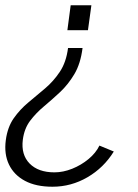

<svg xmlns="http://www.w3.org/2000/svg" viewBox="-27 -537 524 728"><path d="M172 171Q109.5 171 67.8 148.8Q26 126.5 7 86.8Q-12 47 -5 -5.5Q1.5 -55 25.2 -88.8Q49 -122.5 80.8 -148.8Q112.5 -175 144.2 -202Q176 -229 200 -265Q224 -301 231 -355H286Q278.5 -295.5 255 -256Q231.5 -216.5 200.8 -187.8Q170 -159 139.8 -133.8Q109.5 -108.5 87.2 -79Q65 -49.5 59.5 -7Q52.5 49.5 85.2 83Q118 116.5 179.5 116.5Q212.5 116.5 246.8 102.8Q281 89 308.8 66Q336.5 43 350 15L404.5 37.5Q366.5 99 304.8 135Q243 171 172 171ZM228.5 -422.5 241 -517H319.5L306.5 -422.5Z"/></svg>

Font: Public Sans Thin ExtraLight
Style: Italic
Weight: 250
Italic angle: -8°
Version: Version 2.001